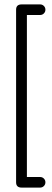

<svg xmlns="http://www.w3.org/2000/svg" viewBox="-20 -687 236 871"><path d="M78 164Q53 164 53 140V-643Q53 -667 78 -667H162Q172 -667 179 -660Q186 -653 186 -643Q186 -633 179 -626Q172 -619 162 -619H102V116H162Q172 116 179 123Q186 130 186 140Q186 150 179 157Q172 164 162 164Z"/></svg>

Font: Jura
Style: Regular
Weight: 400
Designer: Daniel Johnson, Alexei Vanyashin
Foundry: Daniel Johnson
Version: Version 5.103